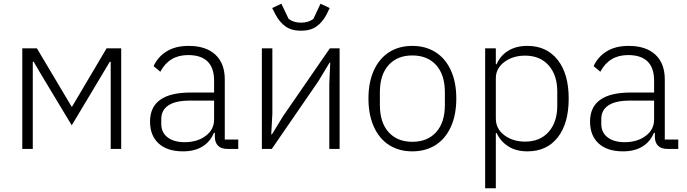

<svg xmlns="http://www.w3.org/2000/svg" viewBox="-20 -795 3669 1025"><path d="M155 0H99V-537H177L362 -226H365L549 -537H627V0H571V-465H566L363 -126L195 -405L160 -465H155Z M781 -146Q781 -301 998 -301H1123V-364Q1123 -501 984 -501Q883 -501 836 -412L800 -442Q823 -492 870 -521Q917 -550 987 -550Q1080 -550 1130 -503Q1180 -456 1180 -371V-50H1252V0H1195Q1161 0 1144 -17Q1127 -34 1127 -65V-86H1122Q1103 -39 1061 -13Q1019 13 957 13Q873 13 827 -29Q781 -71 781 -146ZM1123 -157V-258H996Q917 -258 879 -232.5Q841 -207 841 -160V-134Q841 -87 875 -61.5Q909 -36 966 -36Q1033 -36 1078 -69.5Q1123 -103 1123 -157Z M1451 -717 1433 -752 1482 -775 1521 -694Q1548 -674 1587 -674Q1626 -674 1653 -694L1691 -775L1740 -752L1723 -717Q1702 -677 1670 -654Q1638 -631 1587 -631Q1536 -631 1504 -654Q1472 -677 1451 -717ZM1378 0V-537H1434V-188L1428 -78H1432L1492 -176L1741 -537H1793V0H1738V-349L1743 -460H1739L1680 -362L1431 0Z M1947 -269Q1947 -356 1976 -419.5Q2005 -483 2057.5 -516.5Q2110 -550 2181 -550Q2252 -550 2305 -516.5Q2358 -483 2387 -419.5Q2416 -356 2416 -269Q2416 -182 2387 -118Q2358 -54 2305 -20.5Q2252 13 2181 13Q2110 13 2057.5 -20.5Q2005 -54 1976 -118Q1947 -182 1947 -269ZM2355 -235V-302Q2355 -396 2308.5 -447.5Q2262 -499 2181 -499Q2101 -499 2054.5 -447.5Q2008 -396 2008 -302V-235Q2008 -141 2054.5 -89.5Q2101 -38 2181 -38Q2262 -38 2308.5 -89.5Q2355 -141 2355 -235Z M2570 210V-537H2627V-452H2631Q2651 -498 2693 -524Q2735 -550 2796 -550Q2898 -550 2957 -475.5Q3016 -401 3016 -269Q3016 -136 2957.5 -61.5Q2899 13 2796 13Q2736 13 2694.5 -13Q2653 -39 2631 -85H2627V210ZM2955 -231V-306Q2955 -394 2909 -446Q2863 -498 2783 -498Q2718 -498 2672.5 -464Q2627 -430 2627 -377V-163Q2627 -107 2672.5 -73Q2718 -39 2783 -39Q2863 -39 2909 -91Q2955 -143 2955 -231Z M3130 -146Q3130 -301 3347 -301H3472V-364Q3472 -501 3333 -501Q3232 -501 3185 -412L3149 -442Q3172 -492 3219 -521Q3266 -550 3336 -550Q3429 -550 3479 -503Q3529 -456 3529 -371V-50H3601V0H3544Q3510 0 3493 -17Q3476 -34 3476 -65V-86H3471Q3452 -39 3410 -13Q3368 13 3306 13Q3222 13 3176 -29Q3130 -71 3130 -146ZM3472 -157V-258H3345Q3266 -258 3228 -232.5Q3190 -207 3190 -160V-134Q3190 -87 3224 -61.5Q3258 -36 3315 -36Q3382 -36 3427 -69.5Q3472 -103 3472 -157Z"/></svg>

Font: IBM Plex Sans JP Light
Style: Regular
Weight: 300
Designer: Mike Abbink; Paul van der Laan; Pieter van Rosmalen; Wujin Sim; Yejin Wi; Jinhee Kim; Boomi Park; Yona Kim; Kichan Ma
Foundry: Sandoll Inc.
Version: Version 1.002